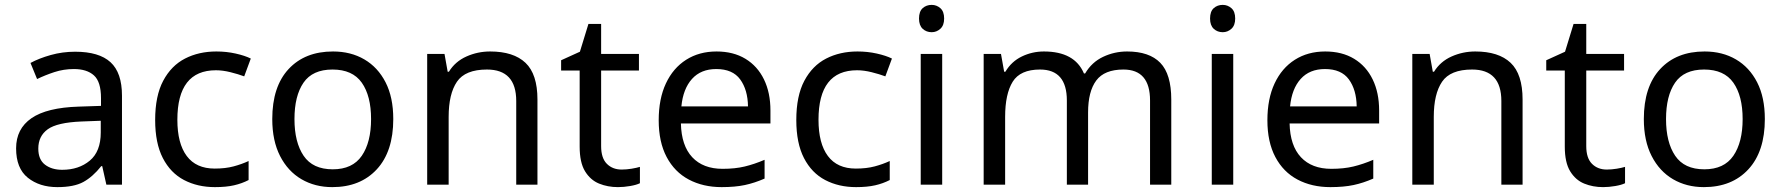

<svg xmlns="http://www.w3.org/2000/svg" viewBox="-20 -757 7308 787"><path d="M288 -545Q386 -545 433 -502Q480 -459 480 -365V0H416L399 -76H395Q360 -32 321.5 -11Q283 10 215 10Q142 10 94 -28.5Q46 -67 46 -149Q46 -229 109 -272.5Q172 -316 303 -320L394 -323V-355Q394 -422 365 -448Q336 -474 283 -474Q241 -474 203 -461.5Q165 -449 132 -433L105 -499Q140 -518 188 -531.5Q236 -545 288 -545ZM314 -259Q214 -255 175.5 -227Q137 -199 137 -148Q137 -103 164.5 -82Q192 -61 235 -61Q303 -61 348 -98.5Q393 -136 393 -214V-262Z M861 10Q790 10 734.5 -19Q679 -48 647.5 -109Q616 -170 616 -265Q616 -364 649 -426Q682 -488 738.5 -517Q795 -546 867 -546Q908 -546 946 -537.5Q984 -529 1008 -517L981 -444Q957 -453 925 -461Q893 -469 865 -469Q707 -469 707 -266Q707 -169 745.5 -117.5Q784 -66 860 -66Q904 -66 937.5 -75Q971 -84 999 -97V-19Q972 -5 939.5 2.5Q907 10 861 10Z M1592 -269Q1592 -136 1524.5 -63Q1457 10 1342 10Q1271 10 1215.5 -22.5Q1160 -55 1128 -117.5Q1096 -180 1096 -269Q1096 -402 1163 -474Q1230 -546 1345 -546Q1418 -546 1473.5 -513.5Q1529 -481 1560.5 -419.5Q1592 -358 1592 -269ZM1187 -269Q1187 -174 1224.5 -118.5Q1262 -63 1344 -63Q1425 -63 1463 -118.5Q1501 -174 1501 -269Q1501 -364 1463 -418Q1425 -472 1343 -472Q1261 -472 1224 -418Q1187 -364 1187 -269Z M1989 -546Q2085 -546 2134 -499.5Q2183 -453 2183 -349V0H2096V-343Q2096 -472 1976 -472Q1887 -472 1853 -422Q1819 -372 1819 -278V0H1731V-536H1802L1815 -463H1820Q1846 -505 1892 -525.5Q1938 -546 1989 -546Z M2528 -62Q2548 -62 2569 -65.5Q2590 -69 2603 -73V-6Q2589 1 2563 5.5Q2537 10 2513 10Q2471 10 2435.5 -4.5Q2400 -19 2378 -55Q2356 -91 2356 -156V-468H2280V-510L2357 -545L2392 -659H2444V-536H2599V-468H2444V-158Q2444 -109 2467.5 -85.5Q2491 -62 2528 -62Z M2917 -546Q2986 -546 3035.5 -516Q3085 -486 3111.5 -431.5Q3138 -377 3138 -304V-251H2771Q2773 -160 2817.5 -112.5Q2862 -65 2942 -65Q2993 -65 3032.5 -74.5Q3072 -84 3114 -102V-25Q3073 -7 3033 1.5Q2993 10 2938 10Q2862 10 2803.5 -21Q2745 -52 2712.5 -113.5Q2680 -175 2680 -264Q2680 -352 2709.5 -415Q2739 -478 2792.5 -512Q2846 -546 2917 -546ZM2916 -474Q2853 -474 2816.5 -433.5Q2780 -393 2773 -321H3046Q3045 -389 3014 -431.5Q2983 -474 2916 -474Z M3489 10Q3418 10 3362.5 -19Q3307 -48 3275.5 -109Q3244 -170 3244 -265Q3244 -364 3277 -426Q3310 -488 3366.5 -517Q3423 -546 3495 -546Q3536 -546 3574 -537.5Q3612 -529 3636 -517L3609 -444Q3585 -453 3553 -461Q3521 -469 3493 -469Q3335 -469 3335 -266Q3335 -169 3373.5 -117.5Q3412 -66 3488 -66Q3532 -66 3565.5 -75Q3599 -84 3627 -97V-19Q3600 -5 3567.5 2.5Q3535 10 3489 10Z M3799 -737Q3819 -737 3834.5 -723.5Q3850 -710 3850 -681Q3850 -653 3834.5 -639Q3819 -625 3799 -625Q3777 -625 3762 -639Q3747 -653 3747 -681Q3747 -710 3762 -723.5Q3777 -737 3799 -737ZM3842 -536V0H3754V-536Z M4600 -546Q4691 -546 4736 -499.5Q4781 -453 4781 -349V0H4694V-345Q4694 -472 4585 -472Q4507 -472 4473.5 -427Q4440 -382 4440 -296V0H4353V-345Q4353 -472 4243 -472Q4162 -472 4131 -422Q4100 -372 4100 -278V0H4012V-536H4083L4096 -463H4101Q4126 -505 4168.5 -525.5Q4211 -546 4259 -546Q4385 -546 4423 -456H4428Q4455 -502 4501.5 -524Q4548 -546 4600 -546Z M4992 -737Q5012 -737 5027.5 -723.5Q5043 -710 5043 -681Q5043 -653 5027.5 -639Q5012 -625 4992 -625Q4970 -625 4955 -639Q4940 -653 4940 -681Q4940 -710 4955 -723.5Q4970 -737 4992 -737ZM5035 -536V0H4947V-536Z M5412 -546Q5481 -546 5530.5 -516Q5580 -486 5606.5 -431.5Q5633 -377 5633 -304V-251H5266Q5268 -160 5312.5 -112.5Q5357 -65 5437 -65Q5488 -65 5527.5 -74.5Q5567 -84 5609 -102V-25Q5568 -7 5528 1.5Q5488 10 5433 10Q5357 10 5298.5 -21Q5240 -52 5207.5 -113.5Q5175 -175 5175 -264Q5175 -352 5204.5 -415Q5234 -478 5287.5 -512Q5341 -546 5412 -546ZM5411 -474Q5348 -474 5311.5 -433.5Q5275 -393 5268 -321H5541Q5540 -389 5509 -431.5Q5478 -474 5411 -474Z M6027 -546Q6123 -546 6172 -499.5Q6221 -453 6221 -349V0H6134V-343Q6134 -472 6014 -472Q5925 -472 5891 -422Q5857 -372 5857 -278V0H5769V-536H5840L5853 -463H5858Q5884 -505 5930 -525.5Q5976 -546 6027 -546Z M6566 -62Q6586 -62 6607 -65.5Q6628 -69 6641 -73V-6Q6627 1 6601 5.5Q6575 10 6551 10Q6509 10 6473.5 -4.5Q6438 -19 6416 -55Q6394 -91 6394 -156V-468H6318V-510L6395 -545L6430 -659H6482V-536H6637V-468H6482V-158Q6482 -109 6505.5 -85.5Q6529 -62 6566 -62Z M7214 -269Q7214 -136 7146.5 -63Q7079 10 6964 10Q6893 10 6837.5 -22.5Q6782 -55 6750 -117.5Q6718 -180 6718 -269Q6718 -402 6785 -474Q6852 -546 6967 -546Q7040 -546 7095.5 -513.5Q7151 -481 7182.5 -419.5Q7214 -358 7214 -269ZM6809 -269Q6809 -174 6846.5 -118.5Q6884 -63 6966 -63Q7047 -63 7085 -118.5Q7123 -174 7123 -269Q7123 -364 7085 -418Q7047 -472 6965 -472Q6883 -472 6846 -418Q6809 -364 6809 -269Z"/></svg>

Font: Noto Sans Pau Cin Hau
Style: Regular
Weight: 400
Designer: Monotype Design Team
Foundry: Monotype Imaging Inc.
Version: Version 2.002; ttfautohint (v1.8.4.7-5d5b)